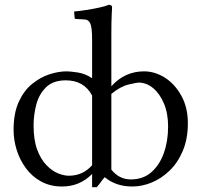

<svg xmlns="http://www.w3.org/2000/svg" viewBox="-20 -760 834 793"><path d="M360.4 -596.7Q360.4 -648.4 352.5 -664.1Q344.7 -679.7 328.6 -679.7L294.4 -681.6Q288.1 -681.6 288.1 -687L286.1 -712.4Q308.6 -714.4 336.7 -718.8Q364.7 -723.1 390.6 -728.8Q416.5 -734.4 429.2 -740.2Q442.9 -740.2 442.9 -729.5Q442.9 -729.5 441.4 -699.7Q439.9 -669.9 439.9 -618.2V-403.8Q495.6 -465.3 574.7 -465.3Q620.1 -465.3 661.4 -439Q702.6 -412.6 729.2 -364.3Q755.9 -315.9 755.9 -251Q755.9 -186.5 735.1 -137.2Q714.4 -87.9 680.4 -55.2Q646.5 -22.5 606.4 -6.1Q566.4 10.3 526.9 10.3Q458 10.3 412.6 -28.3Q404.8 -20 396.5 -8.1Q388.2 3.9 379.4 13.2H360.4V-41.5Q309.6 10.3 236.3 10.3Q187.5 10.3 149.9 -10.3Q112.3 -30.8 86.9 -65.4Q61.5 -100.1 48.8 -141.1Q36.1 -182.1 36.1 -223.6Q36.1 -292.5 57.4 -339.1Q78.6 -385.7 112.5 -413.3Q146.5 -440.9 184.1 -453.1Q221.7 -465.3 254.9 -465.3Q270 -465.3 300.8 -460.7Q331.5 -456.1 360.4 -437ZM360.4 -365.7Q326.7 -428.2 252 -428.2Q199.2 -428.2 169.9 -399.2Q140.6 -370.1 129.6 -327.1Q118.7 -284.2 118.7 -242.7Q118.7 -182.1 133.5 -142.1Q148.4 -102.1 171.9 -77.9Q195.3 -53.7 220 -43.9Q244.6 -34.2 264.2 -34.2Q322.3 -34.2 360.4 -77.6ZM439.9 -59.6Q471.7 -19 520.5 -19Q571.3 -19 605.2 -48.8Q639.2 -78.6 656.7 -127.9Q674.3 -177.2 674.3 -237.8Q674.3 -291.5 657.2 -332.3Q640.1 -373 612.5 -396Q585 -418.9 552.2 -418.9Q544.9 -418.9 511 -410.9Q477.1 -402.8 439.9 -372.1Z"/></svg>

Font: Kurinto Seri
Style: Regular
Weight: 400
Designer: Kurinto was developed by Clint Goss from a range of fonts that are compatible with the SIL Open Font License Version 1.1
Foundry: Clinton F. Goss
Version: Version 2.196; July 25, 2020